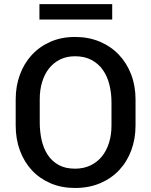

<svg xmlns="http://www.w3.org/2000/svg" viewBox="-20 -900 732 930"><path d="M523.5 -805.5H171V-880H523.5ZM343.5 10.5Q278 10.5 225 -12.2Q172 -35 134.5 -75.2Q97 -115.5 76.5 -171Q56 -226.5 56 -292V-418.5Q56 -482.5 76.2 -537.8Q96.5 -593 134 -633.8Q171.5 -674.5 224.5 -697.8Q277.5 -721 343.5 -721Q409.5 -721 463.8 -698Q518 -675 556.2 -634.5Q594.5 -594 615.5 -538.8Q636.5 -483.5 636.5 -418.5V-292Q636.5 -228 616.2 -172.8Q596 -117.5 558 -76.8Q520 -36 465.8 -12.8Q411.5 10.5 343.5 10.5ZM343.5 -83Q385.5 -83 418.2 -98.8Q451 -114.5 473.5 -142.2Q496 -170 508 -208.2Q520 -246.5 520 -292V-403.5Q520 -449 510 -489.5Q500 -530 478.5 -560.8Q457 -591.5 423.5 -609.5Q390 -627.5 343.5 -627.5Q303 -627.5 271 -611.8Q239 -596 217.2 -568.2Q195.5 -540.5 184 -502.5Q172.5 -464.5 172.5 -419.5V-308Q172.5 -263 181.5 -222.2Q190.5 -181.5 210.8 -150.5Q231 -119.5 263.5 -101.2Q296 -83 343.5 -83Z"/></svg>

Font: Roberto Sans Medium
Style: Regular
Weight: 500
Designer: Google (font) & Cristiano Sobral (main changes)
Version: Version 1.000;October 12, 2021;FontCreator 14.0.0.2814 64-bi